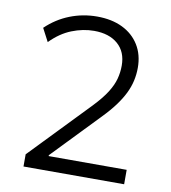

<svg xmlns="http://www.w3.org/2000/svg" viewBox="-81 -783 761 853"><g transform="rotate(10 300.0 -356.5)"><path d="M82 0V-55L338 -321Q377 -362 397.5 -394.5Q418 -427 426 -456.5Q434 -486 434 -517Q434 -579 394.5 -613.5Q355 -648 287 -648Q237 -648 186.5 -628Q136 -608 92 -563L61 -622Q108 -667 166.5 -690Q225 -713 289 -713Q355 -713 403.5 -689.5Q452 -666 479 -622.5Q506 -579 506 -520Q506 -490 499.5 -461Q493 -432 479 -403.5Q465 -375 442.5 -344.5Q420 -314 387 -280L184 -69V-65H536V0Z"/></g></svg>

Font: Nunito Sans 6pt Light
Style: Regular
Weight: 300
Version: Version 3.101;gftools[0.9.27]